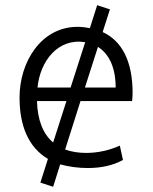

<svg xmlns="http://www.w3.org/2000/svg" viewBox="-20 -633 588 737"><path d="M164 -23 135 68 184 84 211 -2C244 7 281 12 317 12C365 12 413 3 452 -19L440 -74C400 -56 355 -46 311 -46C283 -46 255 -50 230 -59L289 -245H487C488 -254 489 -265 489 -276C489 -401 446 -477 374 -510L402 -597L353 -613L325 -525C309 -528 293 -530 278 -530C137 -530 55 -394 55 -259C55 -152 88 -68 164 -23ZM124 -297C134 -399 203 -488 307 -471L251 -297ZM306 -297 356 -453C399 -426 424 -373 424 -297ZM235 -245 184 -86C145 -119 124 -172 122 -245Z"/></svg>

Font: Repo Light
Style: Regular
Weight: 300
Designer: Stefan Peev
Foundry: Context Ltd
Version: Version 001.502